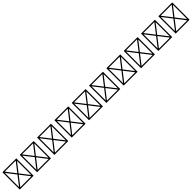

<svg xmlns="http://www.w3.org/2000/svg" viewBox="1083 -4297 7835 7835"><g transform="rotate(-45 5000.0 -380.0)"><path d="M100 120H900V-880H100ZM500 -421 182 -830H818ZM532 -380 850 -789V29ZM182 70 500 -339 818 70ZM150 -789 468 -380 150 29Z M1100 120H1900V-880H1100ZM1500 -421 1182 -830H1818ZM1532 -380 1850 -789V29ZM1182 70 1500 -339 1818 70ZM1150 -789 1468 -380 1150 29Z M2100 120H2900V-880H2100ZM2500 -421 2182 -830H2818ZM2532 -380 2850 -789V29ZM2182 70 2500 -339 2818 70ZM2150 -789 2468 -380 2150 29Z M3100 120H3900V-880H3100ZM3500 -421 3182 -830H3818ZM3532 -380 3850 -789V29ZM3182 70 3500 -339 3818 70ZM3150 -789 3468 -380 3150 29Z M4100 120H4900V-880H4100ZM4500 -421 4182 -830H4818ZM4532 -380 4850 -789V29ZM4182 70 4500 -339 4818 70ZM4150 -789 4468 -380 4150 29Z M5100 120H5900V-880H5100ZM5500 -421 5182 -830H5818ZM5532 -380 5850 -789V29ZM5182 70 5500 -339 5818 70ZM5150 -789 5468 -380 5150 29Z M6100 120H6900V-880H6100ZM6500 -421 6182 -830H6818ZM6532 -380 6850 -789V29ZM6182 70 6500 -339 6818 70ZM6150 -789 6468 -380 6150 29Z M7100 120H7900V-880H7100ZM7500 -421 7182 -830H7818ZM7532 -380 7850 -789V29ZM7182 70 7500 -339 7818 70ZM7150 -789 7468 -380 7150 29Z M8100 120H8900V-880H8100ZM8500 -421 8182 -830H8818ZM8532 -380 8850 -789V29ZM8182 70 8500 -339 8818 70ZM8150 -789 8468 -380 8150 29Z M9100 120H9900V-880H9100ZM9500 -421 9182 -830H9818ZM9532 -380 9850 -789V29ZM9182 70 9500 -339 9818 70ZM9150 -789 9468 -380 9150 29Z"/></g></svg>

Font: Adobe NotDef
Style: Regular
Weight: 400
Monospace: yes
Foundry: Adobe Systems Incorporated
Version: Version 1.000;PS 1;hotconv 1.0.98;makeotf.lib2.5.65220